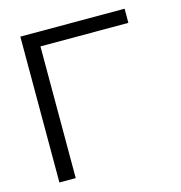

<svg xmlns="http://www.w3.org/2000/svg" viewBox="-101 -761 803 852"><g transform="rotate(-15 300.5 -335.0)"><path d="M68 0H143V-605H547V-670H68Z"/></g></svg>

Font: LT Wave Text Light
Style: Regular
Weight: 300
Designer: Daniel Lyons
Version: Version 2.5 (Glyphs App)